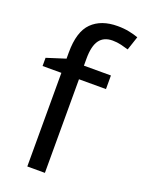

<svg xmlns="http://www.w3.org/2000/svg" viewBox="-145 -834 677 902"><g transform="rotate(20 193.5 -382.5)"><path d="M332 -468H197V0H109V-468H15V-509L109 -539V-570Q109 -674 155 -719.5Q201 -765 283 -765Q315 -765 341.5 -759.5Q368 -754 387 -747L364 -678Q348 -683 327 -688Q306 -693 284 -693Q240 -693 218.5 -663.5Q197 -634 197 -571V-536H332Z"/></g></svg>

Font: Noto Sans Samaritan
Style: Regular
Weight: 400
Designer: Monotype Design Team
Foundry: Monotype Imaging Inc.
Version: Version 2.001; ttfautohint (v1.8.4.7-5d5b)